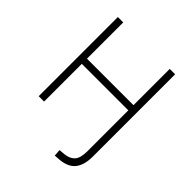

<svg xmlns="http://www.w3.org/2000/svg" viewBox="-239 -861 1209 1209"><g transform="rotate(45 366.0 -256.0)"><path d="M447 193 444 147 482 144Q526 140 549.5 115Q573 90 573 29V-336H159V0H111V-705H159V-382H573V-705H621V27Q621 65 613 94Q605 123 589 143.5Q573 164 547 175.5Q521 187 487 190Z"/></g></svg>

Font: Nunito Sans 7pt SemiCondensed ExtraLight
Style: Regular
Weight: 250
Width: 4
Designer: Vernon Adams
Foundry: Vernon Adams
Version: Version 3.101;gftools[0.9.27]